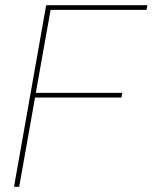

<svg xmlns="http://www.w3.org/2000/svg" viewBox="-20 -720 588 740"><path d="M34 0 158 -700H548L545 -682H175L118 -362H451L448 -344H115L54 0Z"/></svg>

Font: DM Sans 20pt Thin
Style: Italic
Weight: 250
Italic angle: -10°
Version: Version 4.004;gftools[0.9.30]